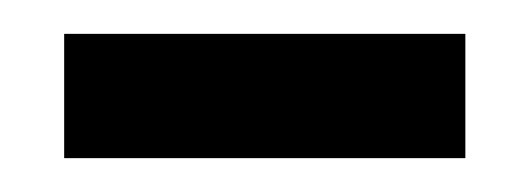

<svg xmlns="http://www.w3.org/2000/svg" viewBox="-20 -359 316 114"><path d="M256.3 -265.1H18.1V-338.9H256.3Z"/></svg>

Font: Vazir FD
Style: FD
Weight: 400
Foundry: Based on Dejavu fonts, by Saber Rastikerdar
Version: Version 26.0.0